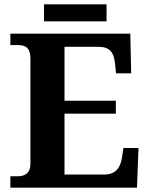

<svg xmlns="http://www.w3.org/2000/svg" viewBox="-20 -870 693 890"><path d="M184 -771H474V-850H184ZM28 0H615L622 -184H552L545 -137C538 -93 516 -61 464 -61H279V-343H517V-403H279V-653H437C489 -653 508 -626 513 -577L518 -530H588L584 -714H28V-661H62C94 -661 121 -653 121 -599V-110C121 -69 97 -53 63 -53H28Z"/></svg>

Font: Noto Serif Malayalam
Style: Bold
Weight: 700
Designer: Indian type Foundry, Jelle Bosma, Monotype Design Team
Foundry: Monotype Imaging Inc.
Version: Version 2.104